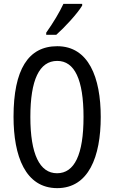

<svg xmlns="http://www.w3.org/2000/svg" viewBox="-20 -963 590 993"><path d="M405 -934V-943H308C287 -898 257 -848 219 -794V-783H271C312 -819 380 -892 405 -934ZM501 -358C501 -563 438 -724 276 -724C126 -724 50 -603 50 -359C50 -156 111 10 276 10C438 10 501 -152 501 -358ZM137 -358C137 -549 183 -648 276 -648C366 -648 412 -551 412 -358C412 -163 365 -67 275 -67C185 -67 137 -166 137 -358Z"/></svg>

Font: Noto Sans Myanmar UI ExtraCondensed
Style: Regular
Weight: 400
Width: 2
Designer: Monotype Design Team
Foundry: Monotype Imaging Inc.
Version: Version 2.103